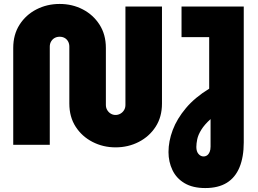

<svg xmlns="http://www.w3.org/2000/svg" viewBox="-20 -733 1307 972"><path d="M565 13Q502 13 448.5 -14.5Q395 -42 363 -91.5Q331 -141 331 -209V-497Q331 -512 324.5 -523.5Q318 -535 307 -541Q296 -547 282 -547Q268 -547 257 -541Q246 -535 239 -523.5Q232 -512 232 -497V0H47V-490Q47 -558 79 -608Q111 -658 164.5 -685.5Q218 -713 282 -713Q346 -713 399 -685.5Q452 -658 484 -608Q516 -558 516 -490V-202Q516 -187 523 -175.5Q530 -164 541 -157.5Q552 -151 565 -151Q578 -151 589.5 -157.5Q601 -164 608 -175.5Q615 -187 615 -202V-700H800V-209Q800 -141 768 -91.5Q736 -42 682.5 -14.5Q629 13 565 13ZM1019 219Q956 219 914.5 194.5Q873 170 853 128Q833 86 833 37Q833 -18 854.5 -75Q876 -132 921.5 -186Q967 -240 1039 -284V-545H899V-700H1214V-12Q1214 62 1192.5 114Q1171 166 1128 192.5Q1085 219 1019 219ZM1010 59Q1021 59 1029 53Q1037 47 1041.5 36Q1046 25 1046 9V-130Q1015 -102 999 -76Q983 -50 978.5 -28Q974 -6 974 11Q974 34 985 46.5Q996 59 1010 59Z"/></svg>

Font: MuseoModerno Thin ExtraBold
Style: Regular
Weight: 800
Version: Version 1.002